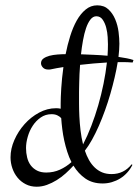

<svg xmlns="http://www.w3.org/2000/svg" viewBox="-20 -688 520 720"><path d="M476.6 -69.8Q468.8 -53.7 457 -40.8Q445.3 -27.8 430.7 -18.8Q416 -9.8 399.4 -4.9Q382.8 0 364.7 0Q326.7 0 300 -18.6Q273.4 -37.1 255.4 -66.9Q242.2 -52.2 226.3 -37.8Q210.4 -23.4 192.6 -12.5Q174.8 -1.5 155.8 5.4Q136.7 12.2 117.7 12.2Q94.7 12.2 76.7 2.9Q58.6 -6.3 45.9 -21.7Q33.2 -37.1 26.4 -56.9Q19.5 -76.7 19.5 -98.1Q19.5 -130.4 33.9 -163.1Q48.3 -195.8 72 -222.4Q95.7 -249 126.5 -265.6Q157.2 -282.2 190.4 -282.2Q200.2 -282.2 207.5 -280.3V-300.8Q207.5 -320.8 209.7 -357.2Q211.9 -393.6 217.8 -436.5Q205.1 -434.6 192.9 -432.4Q180.7 -430.2 169.4 -427.7Q167 -427.2 165 -427.2Q163.1 -427.2 161.1 -427.2Q147.9 -427.2 140.9 -434.8Q133.8 -442.4 133.8 -450.7Q133.8 -461.9 142.8 -468.5Q151.9 -475.1 165.5 -478.8Q179.2 -482.4 195.6 -483.6Q211.9 -484.9 226.1 -484.9Q232.9 -519.5 243.2 -552.5Q253.4 -585.4 267.8 -611.1Q282.2 -636.7 301.3 -652.3Q320.3 -668 344.7 -668Q370.6 -668 386.7 -652.8Q402.8 -637.7 412.1 -615.5Q421.4 -593.3 424.6 -568.4Q427.7 -543.5 427.7 -523.9Q427.7 -512.7 426.8 -500.5Q425.8 -488.3 424.3 -474.6Q440.9 -472.2 455.1 -469.5Q469.2 -466.8 480.5 -462.9L477.5 -453.6Q467.8 -454.6 456.8 -454.8Q445.8 -455.1 436 -455.1H421.4Q417 -427.7 409.9 -397.5Q402.8 -367.2 393.8 -335.9Q384.8 -304.7 373.8 -274.2Q362.8 -243.7 350.6 -215.8Q338.4 -188 325.2 -164.3Q312 -140.6 298.3 -123Q304.7 -104 313.7 -87.9Q322.8 -71.8 335 -60.1Q347.2 -48.3 362.8 -41.7Q378.4 -35.2 398.4 -35.2Q444.3 -35.2 473.6 -71.8ZM153.3 -41Q181.2 -41 204.8 -51.8Q228.5 -62.5 248 -80.1Q238.8 -98.1 232.2 -118.9Q225.6 -139.6 220.9 -160.9Q216.3 -182.1 213.6 -203.6Q210.9 -225.1 209.5 -245.1Q203.6 -251.5 194.8 -255.6Q186 -259.8 173.3 -259.8Q150.4 -259.8 132.6 -247.3Q114.7 -234.9 102.5 -216.1Q90.3 -197.3 84 -175Q77.6 -152.8 77.6 -132.8Q77.6 -114.3 81.8 -97.4Q85.9 -80.6 95.2 -68.1Q104.5 -55.7 118.9 -48.3Q133.3 -41 153.3 -41ZM380.9 -453.6Q356.4 -452.1 331.1 -450Q305.7 -447.8 280.3 -444.8Q278.8 -426.3 278.1 -409.7Q277.3 -393.1 277.1 -379.4Q276.9 -365.7 276.6 -356Q276.4 -346.2 276.4 -341.8Q276.4 -324.2 276.4 -301Q276.4 -277.8 277.6 -252Q278.8 -226.1 282 -199Q285.2 -171.9 291.5 -146.5Q308.1 -178.7 322.5 -216.1Q336.9 -253.4 348.4 -293.2Q359.9 -333 368.2 -373.8Q376.5 -414.6 380.9 -453.6ZM283.7 -484.4Q306.2 -483.4 331.8 -482.4Q357.4 -481.4 383.3 -479Q384.8 -501 384.8 -522Q384.8 -531.2 383.8 -548.8Q382.8 -566.4 378.4 -583.7Q374 -601.1 365.2 -614Q356.4 -627 341.3 -627Q328.6 -627 319.1 -614.7Q309.6 -602.5 302.7 -582.5Q295.9 -562.5 291.3 -536.9Q286.6 -511.2 283.7 -484.4Z"/></svg>

Font: Montez
Style: Regular
Weight: 400
Designer: Astigmatic (AOETI)
Foundry: Astigmatic (AOETI)
Version: Version 1.001